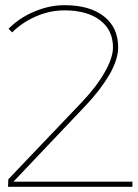

<svg xmlns="http://www.w3.org/2000/svg" viewBox="-20 -721 531 741"><path d="M491 -20H32L311 -314C350 -355 380 -395 403 -434C425 -473 436 -508 436 -538C436 -589 418 -629 381 -658C344 -687 293 -701 229 -701C190 -701 152 -693 114 -677C75 -661 42 -639 13 -610L27 -596C54 -623 86 -644 122 -659C157 -674 193 -681 229 -681C287 -681 333 -668 366 -643C399 -618 416 -583 416 -538C416 -511 405 -479 384 -442C363 -405 334 -367 297 -328L12 -29L11 0H491Z"/></svg>

Font: Argentum Sans Thin
Style: Regular
Weight: 250
Designer: Julieta Ulanovsky
Foundry: Julieta Ulanovsky
Version: Version 5.001;February 15, 2019;FontCreator 11.5.0.2425 64-b